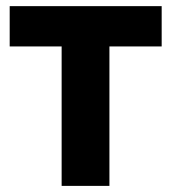

<svg xmlns="http://www.w3.org/2000/svg" viewBox="-20 -608 559 628"><path d="M11.7 -456.1V-587.9H508.8V-456.1H337.9V0H181.6V-456.1Z"/></svg>

Font: Gothic A1 Black
Style: Regular
Weight: 900
Version: Version 2.50